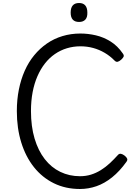

<svg xmlns="http://www.w3.org/2000/svg" viewBox="-20 -1238 900 1277"><path d="M512 19Q416 19 338.5 -19Q261 -57 206 -126Q151 -195 121.5 -290Q92 -385 92 -499Q92 -575 105.5 -642.5Q119 -710 144.5 -767.5Q170 -825 207.5 -870.5Q245 -916 292 -948.5Q339 -981 395.5 -998Q452 -1015 515 -1015Q566 -1015 617.5 -1003Q669 -991 715.5 -962Q762 -933 797 -882Q806 -870 802 -861Q798 -852 786 -841Q772 -829 762 -827Q752 -825 742 -835Q713 -865 676.5 -886.5Q640 -908 599.5 -919Q559 -930 515 -930Q468 -930 425 -917Q382 -904 345 -878.5Q308 -853 279 -816Q250 -779 229 -731Q208 -683 197 -625Q186 -567 186 -499Q186 -397 210 -316.5Q234 -236 277.5 -180Q321 -124 381 -95Q441 -66 512 -66Q551 -66 585 -76.5Q619 -87 650.5 -106.5Q682 -126 710 -152Q738 -178 765 -208Q773 -217 784.5 -215Q796 -213 810 -202Q823 -191 826 -182Q829 -173 821 -162Q776 -99 725.5 -58.5Q675 -18 621.5 0.5Q568 19 512 19ZM506 -1092Q478 -1092 464 -1107.5Q450 -1123 450 -1154Q450 -1186 464 -1202Q478 -1218 506 -1218Q533 -1218 547 -1202Q561 -1186 561 -1154Q562 -1123 547.5 -1107.5Q533 -1092 506 -1092Z"/></svg>

Font: Playwrite ES Deco
Style: Regular
Weight: 400
Designer: Veronika Burian, José Scaglione
Foundry: TypeTogether
Version: Version 1.002